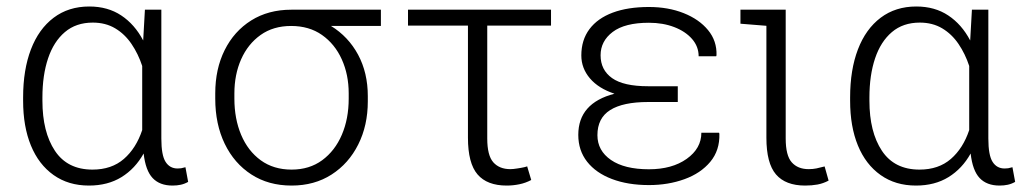

<svg xmlns="http://www.w3.org/2000/svg" viewBox="-20 -558 3161 588"><path d="M252.4 10.3Q189.5 10.3 144 -22Q98.6 -54.2 74.7 -112.3Q50.8 -170.4 50.8 -249.5V-259.8Q50.8 -344.2 74.7 -406.7Q98.6 -469.2 144.3 -503.7Q189.9 -538.1 253.4 -538.1Q310.1 -538.1 351.3 -510.7Q392.6 -483.4 418.5 -434.1L423.8 -528.3H474.1V-133.8Q474.1 -82.5 487.1 -62.3Q500 -42 523.9 -42Q529.8 -42 534.7 -42.7Q539.6 -43.5 547.9 -45.9L556.2 -1Q544.9 5.4 533.4 7.8Q522 10.3 508.3 10.3Q469.2 10.3 447.5 -12.7Q425.8 -35.6 419.9 -87.9Q394 -41.5 352.1 -15.6Q310.1 10.3 252.4 10.3ZM263.2 -38.6Q321.8 -38.6 359.4 -71.3Q397 -104 415.5 -159.7V-356Q403.3 -393.1 382.8 -423.3Q362.3 -453.6 332.8 -471.2Q303.2 -488.8 264.2 -488.8Q212.9 -488.8 178.7 -459.7Q144.5 -430.7 127.2 -379.2Q109.9 -327.6 109.9 -259.8V-249.5Q109.9 -153.8 148.2 -96.2Q186.5 -38.6 263.2 -38.6Z M873 10.3Q802.2 10.3 749.8 -23.7Q697.3 -57.6 668.2 -117.7Q639.2 -177.7 639.2 -255.9V-272Q639.2 -346.7 668 -404.5Q696.8 -462.4 749.3 -495.4Q801.8 -528.3 872.1 -528.3H1146.5V-478.5H993.7Q1046.9 -445.8 1076.7 -390.4Q1106.4 -335 1106.4 -263.7V-247.6Q1106.4 -173.8 1077.1 -115.5Q1047.9 -57.1 995.4 -23.4Q942.9 10.3 873 10.3ZM873 -38.6Q927.7 -38.6 966.8 -67.4Q1005.9 -96.2 1026.9 -145.3Q1047.9 -194.3 1047.9 -255.9V-272Q1047.9 -329.6 1026.6 -376.5Q1005.4 -423.3 966.1 -450.9Q926.8 -478.5 871.6 -478.5Q816.9 -478.5 778.1 -450.9Q739.3 -423.3 718.5 -376.5Q697.8 -329.6 697.8 -272V-255.9Q697.8 -194.3 718.5 -145Q739.3 -95.7 778.6 -67.1Q817.9 -38.6 873 -38.6Z M1531.7 10.3Q1471.7 10.3 1442.4 -23.9Q1413.1 -58.1 1413.1 -136.2V-479.5H1229.5V-528.3H1667.5V-479.5H1472.2V-133.8Q1472.2 -82 1490.7 -61Q1509.3 -40 1543 -40Q1550.8 -40 1563.7 -42Q1576.7 -43.9 1586.2 -46.1Q1595.7 -48.3 1594.2 -49.3L1606.9 -6.8Q1589.8 2.4 1570.6 6.3Q1551.3 10.3 1531.7 10.3Z M1967.3 8.8Q1902.8 8.8 1854 -9.8Q1805.2 -28.3 1778.1 -62.7Q1751 -97.2 1751 -145Q1751 -242.2 1861.8 -271Q1813 -287.1 1786.6 -318.1Q1760.3 -349.1 1760.3 -388.2Q1760.3 -435.5 1785.2 -468.8Q1810.1 -502 1856.4 -519.3Q1902.8 -536.6 1967.3 -536.6Q2026.4 -536.6 2073.7 -517.8Q2121.1 -499 2148.4 -465.8Q2175.8 -432.6 2174.3 -388.7L2173.3 -385.7H2119.6Q2119.6 -415.5 2099.4 -438.7Q2079.1 -461.9 2044.7 -475.1Q2010.3 -488.3 1967.3 -488.3Q1893.6 -488.3 1856.4 -460.2Q1819.3 -432.1 1819.3 -388.7Q1819.3 -343.8 1854.5 -318.8Q1889.6 -293.9 1964.8 -293.9H2055.7V-245.6H1964.8Q1887.7 -245.6 1848.6 -220.9Q1809.6 -196.3 1809.6 -144Q1809.6 -96.7 1851.1 -68.1Q1892.6 -39.6 1967.3 -39.6Q2038.1 -39.6 2083 -71.5Q2127.9 -103.5 2127.9 -151.4H2182.1L2183.1 -148.4Q2184.6 -97.7 2155.3 -62.5Q2126 -27.3 2076.2 -9.3Q2026.4 8.8 1967.3 8.8Z M2445.8 10.3Q2385.7 10.3 2356.4 -23.9Q2327.1 -58.1 2327.1 -136.2V-479L2247.6 -485.4V-528.3H2386.2V-133.8Q2386.2 -81.5 2404.8 -60.8Q2423.3 -40 2456.5 -40Q2469.2 -40 2480.2 -42.2Q2491.2 -44.4 2505.4 -48.3L2517.6 -4.9Q2501 3.9 2483.6 7.1Q2466.3 10.3 2445.8 10.3Z M2785.2 10.3Q2722.2 10.3 2676.8 -22Q2631.3 -54.2 2607.4 -112.3Q2583.5 -170.4 2583.5 -249.5V-259.8Q2583.5 -344.2 2607.4 -406.7Q2631.3 -469.2 2677 -503.7Q2722.7 -538.1 2786.1 -538.1Q2842.8 -538.1 2884 -510.7Q2925.3 -483.4 2951.2 -434.1L2956.5 -528.3H3006.8V-133.8Q3006.8 -82.5 3019.8 -62.3Q3032.7 -42 3056.6 -42Q3062.5 -42 3067.4 -42.7Q3072.3 -43.5 3080.6 -45.9L3088.9 -1Q3077.6 5.4 3066.2 7.8Q3054.7 10.3 3041 10.3Q3002 10.3 2980.2 -12.7Q2958.5 -35.6 2952.6 -87.9Q2926.8 -41.5 2884.8 -15.6Q2842.8 10.3 2785.2 10.3ZM2795.9 -38.6Q2854.5 -38.6 2892.1 -71.3Q2929.7 -104 2948.2 -159.7V-356Q2936 -393.1 2915.5 -423.3Q2895 -453.6 2865.5 -471.2Q2835.9 -488.8 2796.9 -488.8Q2745.6 -488.8 2711.4 -459.7Q2677.2 -430.7 2659.9 -379.2Q2642.6 -327.6 2642.6 -259.8V-249.5Q2642.6 -153.8 2680.9 -96.2Q2719.2 -38.6 2795.9 -38.6Z"/></svg>

Font: Roboto Slab LO Light
Style: Regular
Weight: 300
Designer: Google
Version: Version 2.000